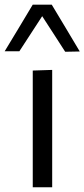

<svg xmlns="http://www.w3.org/2000/svg" viewBox="-52 -796 359 816"><path d="M87.2 0Q87.2 -55.3 87.2 -106.4Q87.2 -157.6 87.2 -218.8V-268.8Q87.2 -313.3 87.2 -351.1Q87.2 -389 87.2 -424.2Q87.2 -459.5 87.2 -496.2L169.8 -498.9Q169.8 -462.1 169.8 -426.4Q169.8 -390.7 169.8 -352.4Q169.8 -314.1 169.8 -268.8V-218.8Q169.8 -157.6 169.8 -106.4Q169.8 -55.3 169.8 0ZM225.1 -576Q203.9 -609.3 182.3 -642.4Q160.7 -675.5 139.2 -708.9Q117.8 -742.3 95.6 -776.2H167.9Q197.6 -726.7 227.3 -677.3Q257 -627.9 287 -577.2ZM-32.2 -578Q-1.8 -627.9 27.6 -676.9Q56.9 -726 87.1 -776.2H159.2Q137.1 -742.3 115.7 -709.4Q94.3 -676.4 73 -643.7Q51.7 -611 30.2 -578Z"/></svg>

Font: Commissioner Thin
Style: Regular
Weight: 100
Designer: Kostas Bartsokas
Foundry: Kostas Bartsokas
Version: Version 1.001;gftools[0.9.23]